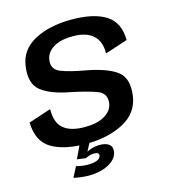

<svg xmlns="http://www.w3.org/2000/svg" viewBox="-112 -688 827 933"><g transform="rotate(-15 301.5 -221.0)"><path d="M247 4.5Q358 4.5 436.2 -37Q514.5 -78.5 526 -162.5Q538 -249.5 489.8 -285.5Q441.5 -321.5 339 -340.5Q259.5 -354.5 216 -371.5Q172.5 -388.5 179 -435Q184 -472.5 220 -495Q256 -517.5 319.5 -517.5Q386 -517.5 420.5 -486.2Q455 -455 453.5 -395L567 -432Q566 -521.5 505.2 -559.5Q444.5 -597.5 333 -597.5Q222.5 -597.5 146.8 -557.2Q71 -517 60 -436Q47.5 -350 95 -312.8Q142.5 -275.5 238 -258Q322 -240.5 367.2 -223.5Q412.5 -206.5 405.5 -156.5Q400.5 -121.5 363.5 -98.8Q326.5 -76 260.5 -76Q190.5 -76 155 -106Q119.5 -136 121 -204L8 -166.5Q10 -71 73.8 -33.2Q137.5 4.5 247 4.5ZM221 157Q246 157 270.5 152Q295 147 315.5 137Q336 127 349.8 112.2Q363.5 97.5 367 78.5Q371.5 52 355.2 39.2Q339 26.5 309.5 26.5Q286.5 26.5 265.2 33.2Q244 40 233 49L227.5 71.5Q236 66.5 248.2 63Q260.5 59.5 271 59.5Q283 59.5 289.5 63.5Q296 67.5 294.5 77Q292 89.5 275.8 97Q259.5 104.5 231 104.5Q212.5 104.5 197 102Q181.5 99.5 170.5 96.5L144 148Q162 152 181.8 154.5Q201.5 157 221 157ZM227.5 71.5 265 0H214.5L183.5 65.5Z"/></g></svg>

Font: Anybody UltraCondensed Thin Medium
Style: Italic
Weight: 500
Italic angle: -10°
Version: Version 1.111